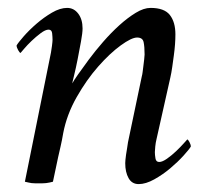

<svg xmlns="http://www.w3.org/2000/svg" viewBox="-20 -460 541 486"><path d="M189 -388Q189 -411 178 -425.5Q167 -440 150 -440Q132 -440 111.5 -428Q91 -416 72.5 -400Q54 -384 40 -368Q26 -352 22 -345Q22 -340 26 -333Q30 -326 32 -326Q33 -327 41 -336.5Q49 -346 60 -356.5Q71 -367 83 -376Q95 -385 103 -385Q111 -385 112 -375.5Q113 -366 113 -359Q113 -355 111.5 -343.5Q110 -332 109 -327L43 0Q48 1 52 2Q56 3 60 3.5Q64 4 68.5 4Q73 4 78 4Q83 4 87.5 4Q92 4 96.5 3.5Q101 3 105.5 2Q110 1 114 0Q118 -18 121 -33Q124 -48 127 -61.5Q130 -75 133.5 -90Q137 -105 140 -123Q149 -170 174 -214Q199 -258 228.5 -291.5Q258 -325 285.5 -345Q313 -365 327 -365Q341 -365 343.5 -353.5Q346 -342 346 -322Q346 -318 345 -310Q344 -302 343 -293.5Q342 -285 341 -277.5Q340 -270 339 -267L304 -100Q303 -92 301.5 -83.5Q300 -75 299 -68Q298 -61 297.5 -55.5Q297 -50 297 -47Q297 -24 305.5 -9Q314 6 331 6Q349 6 370.5 -6Q392 -18 411 -34Q430 -50 444.5 -66Q459 -82 463 -89Q463 -94 459.5 -100.5Q456 -107 454 -107Q453 -106 445 -97Q437 -88 426 -77.5Q415 -67 403 -58.5Q391 -50 383 -50Q375 -50 373.5 -59Q372 -68 372 -75Q372 -79 373 -89Q374 -99 376 -107L411 -263Q414 -276 416 -290.5Q418 -305 420 -319.5Q422 -334 423 -347.5Q424 -361 424 -373Q424 -404 410 -422Q396 -440 361 -440Q344 -440 323.5 -427.5Q303 -415 282 -396Q261 -377 241 -354Q221 -331 205 -309.5Q189 -288 177.5 -271.5Q166 -255 163 -249Q163 -251 167.5 -269Q172 -287 176.5 -310Q181 -333 185 -355Q189 -377 189 -388Z"/></svg>

Font: Vermiglione
Style: Italic
Weight: 400
Italic angle: -11°
Version: Version 1.105